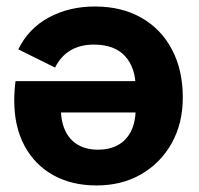

<svg xmlns="http://www.w3.org/2000/svg" viewBox="-20 -554 606 586"><path d="M274.7 12Q198.7 12 142.2 -19.6Q85.7 -51.2 54.6 -109.5Q23.5 -167.8 23.5 -246.5Q23.5 -261.3 24.6 -278.4Q25.7 -295.4 27.4 -306.3H466.5L466.2 -210.7H121.1L165.7 -227.4Q165.4 -184.9 178.7 -156.1Q191.9 -127.3 217.6 -112.2Q243.3 -97.1 279.5 -97.1Q313.4 -97.1 339.3 -110.9Q365.2 -124.8 379.6 -152.9Q394.1 -181.1 394.1 -223.2V-286Q394.1 -346.7 362 -382.3Q330 -417.9 266.2 -417.9Q225.5 -417.9 195.8 -400.6Q166.1 -383.4 148 -347.8L35.9 -403.3Q66.7 -467 128.9 -500.6Q191 -534.2 269.5 -534.2Q351.4 -534.2 411.7 -499.7Q472 -465.3 504.9 -402.7Q537.9 -340.2 537.9 -256.3Q537.9 -177.3 503.9 -116.7Q469.9 -56.2 410.8 -22.1Q351.8 12 274.7 12Z"/></svg>

Font: TikTok Sans Light
Style: Regular
Weight: 300
Version: Version 4.000